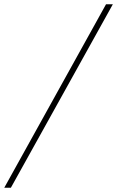

<svg xmlns="http://www.w3.org/2000/svg" viewBox="-80 -770 549 900"><path d="M-60 110H-29L449 -750H417Z"/></svg>

Font: Geist Thin
Style: Italic
Weight: 100
Italic angle: -12°
Designer: Basement.studio, Andrés Briganti, Mateo Zaragoza
Foundry: Basement.studio, Vercel, Andrés Briganti, Guido Ferreyra, Mateo Zaragoza
Version: Version 1.500